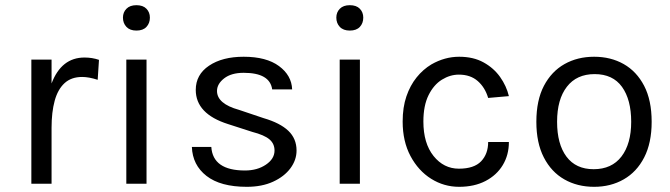

<svg xmlns="http://www.w3.org/2000/svg" viewBox="-20 -709 2586 741"><path d="M179 0H101V-479H179V-387Q217 -487 306 -487Q336 -487 362 -478L357 -401Q323 -412 297 -412Q255 -412 229 -388Q203 -364 191 -320Q179 -276 179 -216Z M545.5 0H467.5V-479H545.5ZM506.5 -591Q481.5 -591 468 -605.2Q454.5 -619.5 454.5 -641Q454.5 -661.5 468 -675.2Q481.5 -689 506.5 -689Q532 -689 545.2 -675.2Q558.5 -661.5 558.5 -641Q558.5 -619.5 545.2 -605.2Q532 -591 506.5 -591Z M932.5 12Q831 12 777 -30Q723 -72 720.5 -142H795.5Q801.5 -51 925.5 -51Q973 -51 1006.2 -73.5Q1039.5 -96 1039.5 -128Q1039.5 -154.5 1019.8 -171.2Q1000 -188 953.5 -200L860.5 -230Q735.5 -269.5 735.5 -362Q735.5 -421 786.8 -455.5Q838 -490 920.5 -490Q1008 -490 1056.8 -454Q1105.5 -418 1107.5 -364H1030.5Q1021.5 -428 920.5 -428Q872.5 -428 845 -406.5Q817.5 -385 817.5 -358Q817.5 -308.5 902.5 -285L997.5 -253Q1061 -234.5 1092.8 -204.2Q1124.5 -174 1124.5 -128Q1124.5 -91.5 1100.8 -59.5Q1077 -27.5 1034 -7.8Q991 12 932.5 12Z M1369 0H1291V-479H1369ZM1330 -591Q1305 -591 1291.5 -605.2Q1278 -619.5 1278 -641Q1278 -661.5 1291.5 -675.2Q1305 -689 1330 -689Q1355.5 -689 1368.8 -675.2Q1382 -661.5 1382 -641Q1382 -619.5 1368.8 -605.2Q1355.5 -591 1330 -591Z M1752 12Q1693.5 12 1644 -19Q1594.5 -50 1564.2 -106.8Q1534 -163.5 1534 -240Q1534 -295 1548.5 -337.2Q1563 -379.5 1587.8 -410.2Q1612.5 -441 1645 -460.5Q1696.5 -490 1752 -490Q1807 -490 1846.2 -468.2Q1885.5 -446.5 1910 -412Q1934.5 -377.5 1944 -338L1864 -331Q1852 -371.5 1823.8 -396.2Q1795.5 -421 1751 -421Q1717 -421 1685.5 -401.5Q1654 -382 1634 -341.8Q1614 -301.5 1614 -240Q1614 -156 1653.2 -107Q1692.5 -58 1751 -58Q1809.5 -58 1836.8 -86.5Q1864 -115 1864 -161H1944Q1944 -111 1920.5 -72Q1897 -33 1853.8 -10.5Q1810.5 12 1752 12Z M2273 12Q2208 12 2157.8 -16.8Q2107.5 -45.5 2078.8 -101.5Q2050 -157.5 2050 -239Q2050 -322 2079.2 -377.8Q2108.5 -433.5 2158.8 -461.8Q2209 -490 2273 -490Q2337 -490 2387 -461.8Q2437 -433.5 2466 -377.8Q2495 -322 2495 -239Q2495 -157.5 2466.2 -101.5Q2437.5 -45.5 2387.2 -16.8Q2337 12 2273 12ZM2271 -56Q2341 -56 2378.5 -105Q2416 -154 2416 -239Q2416 -324.5 2380.5 -373.8Q2345 -423 2275 -423Q2205.5 -423 2167.8 -374.2Q2130 -325.5 2130 -239Q2130 -153 2166.2 -104.5Q2202.5 -56 2271 -56Z"/></svg>

Font: Betina Sans
Style: Regular
Weight: 400
Designer: Jonathan Pinhorn (font) & Cristiano Sobral (main changes)
Version: Version 2.001;April 28, 2021;FontCreator 13.0.0.2655 32-bit;